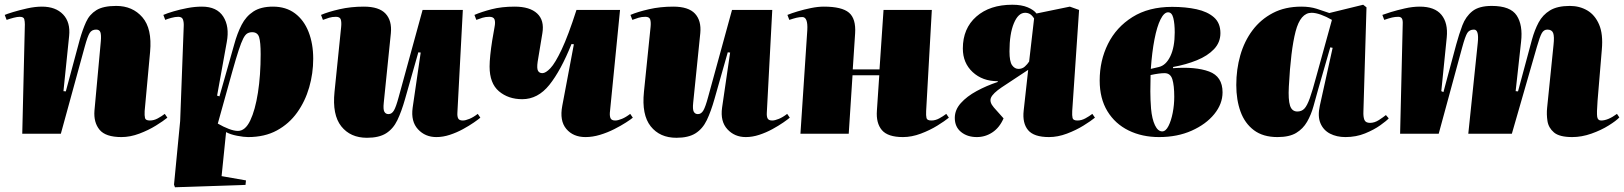

<svg xmlns="http://www.w3.org/2000/svg" viewBox="-24 -565 6860 811"><path d="M683 -68Q666 -54 634.5 -34.5Q603 -15 564.5 -0.5Q526 14 489 14Q422 14 396.5 -17Q371 -48 375 -98L402 -392Q404 -418 400 -429Q396 -440 382 -440Q364 -440 355 -426Q346 -412 334 -368L233 0H70L81 -462Q81 -474 78.5 -484Q76 -494 59 -494Q49 -494 33.5 -490Q18 -486 4 -481L-4 -502Q5 -506 31 -514Q57 -522 90.5 -529.5Q124 -537 153 -537Q211 -537 242.5 -504Q274 -471 268 -413L244 -180L254 -179L313 -398Q325 -440 339.5 -472Q354 -504 383 -522Q412 -540 467 -540Q536 -540 577.5 -492Q619 -444 610 -346L587 -96Q586 -77 588.5 -66.5Q591 -56 609 -56Q626 -56 642.5 -65Q659 -74 672 -84Z M752 -453Q753 -470 749 -482Q745 -494 729 -494Q716 -494 699.5 -489.5Q683 -485 674 -481L666 -502Q682 -509 709 -517Q736 -525 767.5 -531Q799 -537 829 -537Q892 -537 919 -495Q946 -453 934 -388L893 -161L903 -158L938 -281Q953 -332 965.5 -378Q978 -424 996.5 -460Q1015 -496 1046.5 -516.5Q1078 -537 1129 -537Q1184 -537 1222 -508.5Q1260 -480 1279.5 -430Q1299 -380 1299 -317Q1299 -255 1282 -196Q1265 -137 1231 -89.5Q1197 -42 1145.5 -14Q1094 14 1024 14Q1006 14 977.5 8.5Q949 3 931 -7L912 179L1015 197L1013 216L715 226L711 215L737 -54ZM1041 -429Q1030 -429 1021 -424Q1012 -419 1003.5 -402.5Q995 -386 984 -352.5Q973 -319 957 -262L896 -43Q920 -29 942.5 -20.5Q965 -12 981 -12Q1012 -12 1033 -56Q1054 -100 1065.5 -173.5Q1077 -247 1077 -336Q1077 -387 1070.5 -408Q1064 -429 1041 -429Z M1332 -502Q1362 -515 1410 -526Q1458 -537 1513 -537Q1577 -537 1604.5 -507.5Q1632 -478 1627 -425L1597 -131Q1594 -103 1599.5 -93Q1605 -83 1617 -83Q1631 -83 1640 -98.5Q1649 -114 1660 -155L1761 -523H1931L1908 -89Q1907 -73 1911.5 -64.5Q1916 -56 1931 -56Q1942 -56 1959 -63Q1976 -70 1994 -84L2005 -68Q1997 -61 1977.5 -47.5Q1958 -34 1931.5 -19.5Q1905 -5 1876 4.5Q1847 14 1819 14Q1772 14 1741.5 -19Q1711 -52 1719 -110L1753 -343L1743 -344L1687 -147Q1672 -94 1654.5 -57.5Q1637 -21 1607 -2Q1577 17 1526 17Q1456 17 1417.5 -31.5Q1379 -80 1389 -177L1417 -451Q1419 -471 1415.5 -482.5Q1412 -494 1395 -494Q1379 -494 1366 -490Q1353 -486 1340 -481Z M1980 -502Q2010 -515 2052.5 -526Q2095 -537 2150 -537Q2214 -537 2245 -508Q2276 -479 2267 -425Q2262 -395 2257 -364.5Q2252 -334 2247 -304Q2243 -276 2248.5 -266Q2254 -256 2267 -256Q2281 -256 2301 -277Q2321 -298 2348.5 -356Q2376 -414 2411 -523H2595L2552 -89Q2551 -73 2555.5 -64.5Q2560 -56 2575 -56Q2586 -56 2603 -63Q2620 -70 2638 -84L2649 -68Q2641 -61 2620 -47.5Q2599 -34 2570.5 -19.5Q2542 -5 2510.5 4.5Q2479 14 2449 14Q2397 14 2368 -20.5Q2339 -55 2351 -118L2400 -378L2390 -379Q2345 -267 2296.5 -206.5Q2248 -146 2182 -146Q2123 -146 2083.5 -179.5Q2044 -213 2044 -284Q2044 -304 2047 -333Q2050 -362 2055 -393.5Q2060 -425 2065 -451Q2069 -471 2065 -482.5Q2061 -494 2043 -494Q2027 -494 2014 -490Q2001 -486 1988 -481Z M2639 -502Q2669 -515 2717 -526Q2765 -537 2820 -537Q2884 -537 2911.5 -507.5Q2939 -478 2934 -425L2904 -131Q2901 -103 2906.5 -93Q2912 -83 2924 -83Q2938 -83 2947 -98.5Q2956 -114 2967 -155L3068 -523H3238L3215 -89Q3214 -73 3218.5 -64.5Q3223 -56 3238 -56Q3249 -56 3266 -63Q3283 -70 3301 -84L3312 -68Q3304 -61 3284.5 -47.5Q3265 -34 3238.5 -19.5Q3212 -5 3183 4.5Q3154 14 3126 14Q3079 14 3048.5 -19Q3018 -52 3026 -110L3060 -343L3050 -344L2994 -147Q2979 -94 2961.5 -57.5Q2944 -21 2914 -2Q2884 17 2833 17Q2763 17 2724.5 -31.5Q2686 -80 2696 -177L2724 -451Q2726 -471 2722.5 -482.5Q2719 -494 2702 -494Q2686 -494 2673 -490Q2660 -486 2647 -481Z M3690 -247H3577L3561 0H3357L3386 -438Q3389 -493 3365 -493Q3353 -493 3340.5 -490Q3328 -487 3310 -481L3302 -502Q3319 -509 3345.5 -517Q3372 -525 3401.5 -531Q3431 -537 3456 -537Q3532 -537 3562 -511.5Q3592 -486 3588 -424Q3586 -386 3583 -348Q3580 -310 3578 -272H3691L3708 -523H3912L3888 -96Q3887 -77 3889.5 -66.5Q3892 -56 3910 -56Q3927 -56 3943.5 -65Q3960 -74 3973 -84L3984 -68Q3967 -54 3935.5 -34.5Q3904 -15 3865.5 -0.5Q3827 14 3790 14Q3726 14 3701 -15.5Q3676 -45 3680 -98Z M4319 -270Q4291 -251 4263 -233Q4235 -215 4207 -196Q4170 -171 4162 -152.5Q4154 -134 4174 -111L4215 -65Q4198 -26 4168 -6Q4138 14 4102 14Q4062 14 4035.5 -7.5Q4009 -29 4009 -67Q4009 -101 4034.5 -129.5Q4060 -158 4101.5 -180.5Q4143 -203 4191 -219L4190 -222Q4126 -222 4084.5 -260.5Q4043 -299 4043 -360Q4043 -445 4100 -495Q4157 -545 4252 -545Q4291 -545 4317 -534Q4343 -523 4354 -508L4495 -537L4534 -523L4505 -96Q4504 -77 4506.5 -66.5Q4509 -56 4527 -56Q4544 -56 4560.5 -65Q4577 -74 4590 -84L4601 -68Q4584 -54 4552.5 -34.5Q4521 -15 4482.5 -0.5Q4444 14 4407 14Q4343 14 4318.5 -15.5Q4294 -45 4300 -98ZM4344 -487Q4335 -501 4326 -506Q4317 -511 4306 -511Q4277 -511 4258.5 -466.5Q4240 -422 4240 -348Q4240 -305 4251 -289.5Q4262 -274 4278 -274Q4294 -274 4305 -284Q4316 -294 4323 -305Z M4872 14Q4800 14 4743 -14Q4686 -42 4653.5 -95.5Q4621 -149 4621 -225Q4621 -309 4656 -379.5Q4691 -450 4759.5 -493Q4828 -536 4927 -536Q4984 -536 5030 -526Q5076 -516 5103.5 -492Q5131 -468 5131 -425Q5131 -386 5104 -357.5Q5077 -329 5031.5 -310.5Q4986 -292 4931 -282V-277Q5026 -284 5083 -263Q5140 -242 5140 -175Q5140 -126 5105 -83Q5070 -40 5009.5 -13Q4949 14 4872 14ZM4837 -274 4871 -282Q4901 -289 4919.5 -327.5Q4938 -366 4938 -428Q4938 -465 4932 -489Q4926 -513 4910 -513Q4893 -513 4878 -483Q4863 -453 4852.5 -399Q4842 -345 4837 -274ZM4885 -10Q4900 -10 4911.5 -32.5Q4923 -55 4929.5 -88.5Q4936 -122 4936 -156Q4936 -204 4928 -230Q4920 -256 4895 -256Q4873 -256 4836 -248Q4835 -214 4835 -179Q4835 -144 4838 -106Q4842 -62 4854.5 -36Q4867 -10 4885 -10Z M5735 -94Q5734 -72 5739 -59Q5744 -46 5763 -46Q5782 -46 5800.5 -58Q5819 -70 5830 -79L5842 -65Q5833 -55 5806.5 -36Q5780 -17 5742 -1.5Q5704 14 5659 14Q5622 14 5594 -0.5Q5566 -15 5553.5 -44.5Q5541 -74 5551 -119L5605 -363L5595 -365L5544 -188Q5534 -152 5524 -116Q5514 -80 5497 -50.5Q5480 -21 5451 -3.5Q5422 14 5372 14Q5311 14 5272.5 -15Q5234 -44 5216 -93.5Q5198 -143 5198 -206Q5198 -272 5215 -331.5Q5232 -391 5266.5 -437Q5301 -483 5352.5 -510Q5404 -537 5473 -537Q5509 -537 5537.5 -528Q5566 -519 5591 -510L5734 -545L5748 -534ZM5456 -94Q5474 -94 5485.5 -106Q5497 -118 5508.5 -150Q5520 -182 5536 -242L5602 -481Q5578 -495 5555.5 -503Q5533 -511 5516 -511Q5469 -511 5448.5 -432Q5428 -353 5420 -199Q5417 -144 5425 -119Q5433 -94 5456 -94Z M6218 -384Q6224 -440 6202 -440Q6183 -440 6174 -426Q6165 -412 6152 -364L6053 0H5890L5901 -462Q5902 -480 5897.5 -487Q5893 -494 5882 -494Q5869 -494 5856 -491Q5843 -488 5823 -481L5815 -502Q5825 -506 5851 -514Q5877 -522 5910 -529.5Q5943 -537 5973 -537Q6036 -537 6064.5 -502.5Q6093 -468 6087 -407L6064 -180L6073 -176L6127 -377Q6139 -421 6153 -458Q6167 -495 6195 -517.5Q6223 -540 6277 -540Q6356 -540 6382.5 -499.5Q6409 -459 6401 -389L6378 -180L6388 -179L6447 -398Q6458 -438 6475 -470Q6492 -502 6523 -521Q6554 -540 6607 -540Q6648 -540 6680.5 -521Q6713 -502 6730.5 -461.5Q6748 -421 6742 -355L6724 -139Q6720 -87 6722.5 -71.5Q6725 -56 6739 -56Q6768 -56 6806 -84L6816 -69Q6803 -55 6771 -35Q6739 -15 6698 -0.5Q6657 14 6617 14Q6563 14 6540 -5.5Q6517 -25 6512.5 -53.5Q6508 -82 6511 -110L6538 -375Q6542 -411 6536.5 -425.5Q6531 -440 6512 -440Q6497 -440 6488.5 -425Q6480 -410 6468 -368L6362 0H6178Z"/></svg>

Font: Literata 72pt Black
Style: Italic
Weight: 900
Italic angle: -2°
Designer: Latin by Veronika Burian and Jose Scaglione. Greek by Irene Vlachou. Cyrillic by Vera Evstafieva
Foundry: TypeTogether
Version: Version 3.002